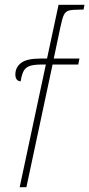

<svg xmlns="http://www.w3.org/2000/svg" viewBox="-20 -780 372 800"><path d="M171 -511Q130 -512 110 -507Q90 -502 80.5 -487.5Q71 -473 66 -441Q44 -443 44 -470Q44 -499 67.5 -517.5Q91 -536 148 -536H176L224 -760H332L328 -740H318Q281 -740 267 -736Q253 -732 246 -717.5Q239 -703 231 -664L204 -536H311L306 -511H199L90 0H62Z"/></svg>

Font: Noto Serif NarrowThin
Style: Italic
Weight: 250
Width: 4
Italic angle: -12°
Designer: Monotype Design Team
Foundry: Monotype Imaging Inc.
Version: Version 1.001